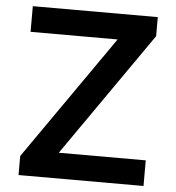

<svg xmlns="http://www.w3.org/2000/svg" viewBox="-52 -776 757 824"><g transform="rotate(5 326.5 -363.5)"><path d="M58.2 0V-82L431.1 -616.8H56.1V-727.3H594.5V-645.2L221.9 -110.4H596.6V0Z"/></g></svg>

Font: Inter UI Semi Bold
Style: Regular
Weight: 600
Designer: Rasmus Andersson
Foundry: rsms
Version: 3.2;8d6f07862